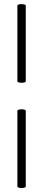

<svg xmlns="http://www.w3.org/2000/svg" viewBox="-20 -758 208 939"><path d="M65 -360C65 -351 106 -351 106 -360V-731C106 -740 65 -740 65 -731ZM65 154C65 164 106 164 106 154V-216C106 -226 65 -226 65 -216Z"/></svg>

Font: Cormorant Infant Book
Style: Regular
Weight: 500
Designer: Christian Thalmann (Catharsis Fonts)
Version: Version 1.000;PS 002.000;hotconv 1.0.88;makeotf.lib2.5.64775